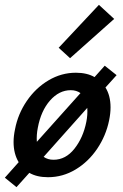

<svg xmlns="http://www.w3.org/2000/svg" viewBox="-26 -725 506 792"><path d="M263 -485 216 -528 382 -705 445 -647ZM409 -364Q430 -331 430 -282Q430 -257 424 -228Q411 -165 375 -111.5Q339 -58 286 -26Q233 6 172 6Q126 6 95 -12L42 47L-6 8L51 -56Q30 -91 30 -139Q30 -164 36 -192Q48 -255 84.5 -308.5Q121 -362 174 -393.5Q227 -425 287 -425Q333 -425 364 -407L406 -454L455 -415ZM126 -140 306 -341Q289 -353 266 -353Q218 -353 180.5 -310.5Q143 -268 130 -198Q124 -168 126 -140ZM334 -280 154 -78Q171 -66 195 -66Q245 -66 281 -111.5Q317 -157 330 -222Q336 -251 334 -280Z"/></svg>

Font: Ysabeau Infant Semibold
Style: Italic
Weight: 600
Italic angle: -12°
Designer: Christian Thalmann (Catharsis Fonts)
Version: Version 0.003